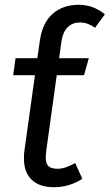

<svg xmlns="http://www.w3.org/2000/svg" viewBox="-20 -770 458 802"><path d="M237 -599 227 -527H351L331 -456H217L173 -139Q171 -119 171 -113Q171 -87 182.5 -76Q194 -65 220 -65Q252 -65 294 -89L324 -23Q269 12 205 12Q145 12 112.5 -19Q80 -50 80 -108Q80 -129 82 -141L126 -456H35L45 -527H136L146 -597Q156 -673 199 -711.5Q242 -750 309 -750Q370 -750 418 -710L377 -654Q361 -665 346.5 -670.5Q332 -676 312 -676Q283 -676 263 -656.5Q243 -637 237 -599Z"/></svg>

Font: FiraGO
Style: Italic
Weight: 400
Italic angle: -8°
Designer: bBox Type GmbH
Foundry: bBox Type GmbH
Version: Version 1.001